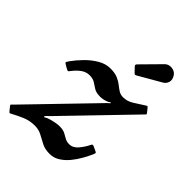

<svg xmlns="http://www.w3.org/2000/svg" viewBox="-266 -879 1007 1007"><g transform="rotate(45 237.5 -375.5)"><path d="M10.5 -406.5Q30.5 -434.5 58.8 -463.2Q87 -492 120.5 -511.8Q154 -531.5 189 -531.5Q223 -531.5 244.2 -522.2Q265.5 -513 280.2 -501Q295 -489 309.2 -480Q323.5 -471 343 -471Q373 -471 400 -488.2Q427 -505.5 453 -522Q461 -527 463.8 -528.5Q466.5 -530 473 -522.5L486.5 -505.5Q493 -498 492.8 -495.5Q492.5 -493 485.5 -486.5L144.5 -133.5Q134 -123.5 126.8 -116.5Q119.5 -109.5 121.5 -106.5Q124.5 -103.5 130.2 -108Q136 -112.5 153 -117.5Q192 -128.5 213.5 -128.5Q240 -128.5 255.5 -120.8Q271 -113 284.2 -105Q297.5 -97 316.5 -97Q344 -97 365.2 -122.2Q386.5 -147.5 398.5 -173Q402 -180 404.8 -181.8Q407.5 -183.5 415 -180.5L441 -168.5Q447 -166 447.5 -162.8Q448 -159.5 443.5 -149Q433.5 -126.5 418.2 -99Q403 -71.5 382.2 -46.2Q361.5 -21 335.8 -4.8Q310 11.5 280 11.5Q245 11.5 220.5 -1.2Q196 -14 173 -26.5Q150 -39 120 -39Q83 -39 50.2 -25Q17.5 -11 -9.5 4Q-18 9 -20 8.2Q-22 7.5 -28 0.5L-43 -18Q-49 -25 -47 -27.5Q-45 -30 -38 -36L301 -386.5Q308 -394 313.8 -398.2Q319.5 -402.5 318 -405.5Q316.5 -407.5 311.2 -403.2Q306 -399 294 -395Q274.5 -388 255.5 -388Q226 -388 209.5 -398.2Q193 -408.5 177.8 -418.8Q162.5 -429 136.5 -429Q113 -429 92.2 -414.8Q71.5 -400.5 54.5 -378.5Q46 -367 43 -364.5Q40 -362 26.5 -369.5L8 -380.5Q-2.5 -386 1 -391.8Q4.5 -397.5 10.5 -406.5ZM449.5 -740Q463 -718.5 457.2 -700.2Q451.5 -682 435 -673L313.5 -603Q307 -599 303.5 -599Q300 -599 294.5 -605L272 -628.5Q264 -637 272 -644.5L373 -747Q388.5 -763.5 412.8 -761.2Q437 -759 449.5 -740Z"/></g></svg>

Font: Besley* Medium
Style: Italic
Weight: 500
Italic angle: -13°
Designer: Owen Earl
Foundry: indestructible type*
Version: Version 3.000; ttfautohint (v1.8.3)